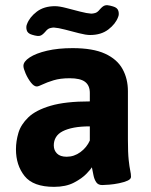

<svg xmlns="http://www.w3.org/2000/svg" viewBox="-20 -718 585 746"><path d="M262 -531Q341 -531 388 -509.5Q435 -488 456 -450Q477 -412 477 -364V-176Q477 -124 480 -96.5Q483 -69 486 -55.5Q489 -42 489 -31Q489 -22 475.5 -16Q462 -10 442.5 -6Q423 -2 404.5 -0.5Q386 1 377 1Q361 1 353.5 -10.5Q346 -22 343 -38Q340 -54 337 -68Q334 -62 316.5 -43.5Q299 -25 267.5 -8.5Q236 8 190 8Q109 8 75.5 -34Q42 -76 42 -138Q42 -169 51.5 -201.5Q61 -234 90 -262Q119 -290 176.5 -307Q234 -324 329 -324V-357Q329 -386 310.5 -400Q292 -414 251 -414Q214 -414 188 -406Q162 -398 145.5 -390Q129 -382 123 -382Q112 -382 100 -397.5Q88 -413 79.5 -432.5Q71 -452 71 -462Q71 -479 95.5 -495Q120 -511 163 -521Q206 -531 262 -531ZM329 -227Q293 -227 267 -222Q241 -217 223.5 -208Q206 -199 197.5 -185Q189 -171 189 -153Q189 -134 201.5 -121.5Q214 -109 239 -109Q268 -109 292.5 -127Q317 -145 329 -172ZM193.7 -694Q210.2 -694 237.1 -687Q264.1 -680 291 -673Q318 -666 334.5 -665Q341.1 -665 349.9 -667.5Q358.7 -670 367.5 -681Q379.6 -695 388.4 -697Q397.2 -699 408.2 -696L419.2 -693Q436.8 -688 440.1 -675Q443.4 -662 439 -652Q429.1 -625 401 -603.5Q373 -582 330.1 -582Q313.6 -582 286.6 -589Q259.7 -596 232.7 -603Q205.8 -610 189.3 -611Q182.7 -611 173.9 -608.5Q165.1 -606 156.3 -595Q144.2 -581 135.4 -579Q126.6 -577 115.6 -580L104.6 -583Q87 -588 83.7 -601Q80.4 -614 84.8 -624Q94.7 -651 122.7 -672.5Q150.8 -694 193.7 -694Z"/></svg>

Font: Asap VF Beta
Style: Regular
Weight: 400
Designer: Pablo Cosgaya
Foundry: Pablo Cosgaya
Version: Version 1.007